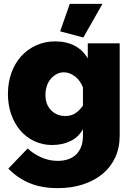

<svg xmlns="http://www.w3.org/2000/svg" viewBox="-20 -750 687 993"><path d="M250 0Q199 0 156.5 -20.5Q114 -41 84 -76.5Q54 -112 37.5 -160Q21 -208 21 -264Q21 -323 39 -373Q57 -423 89.5 -459Q122 -495 167 -515.5Q212 -536 266 -536Q323 -536 366 -513.5Q409 -491 434 -448V-526H599V-48Q599 14 576 64Q553 114 511 149Q469 184 410 203.5Q351 223 279 223Q195 223 133 197Q71 171 23 122L123 18Q152 45 192.5 63.5Q233 82 279 82Q305 82 328.5 75Q352 68 370 52.5Q388 37 398.5 12Q409 -13 409 -48V-82Q386 -40 343.5 -20Q301 0 250 0ZM318 -150Q347 -150 368.5 -163.5Q390 -177 409 -204V-298Q395 -334 367.5 -355Q340 -376 310 -376Q290 -376 272.5 -366.5Q255 -357 242 -341.5Q229 -326 222 -304.5Q215 -283 215 -259Q215 -210 244 -180Q273 -150 318 -150ZM411 -556 291 -588 341 -730H510Z"/></svg>

Font: Raleway
Style: Heavy
Weight: 900
Designer: Matt McInerney, Pablo Impallari, Rodrigo Fuenzalida
Foundry: Matt McInerney, Pablo Impallari, Rodrigo Fuenzalida
Version: Version 2.001; ttfautohint (v0.8) -G 200 -r 50